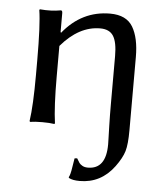

<svg xmlns="http://www.w3.org/2000/svg" viewBox="-49 -483 628 739"><g transform="rotate(5 265.0 -113.0)"><path d="M163 -180Q163 -64 172 0L170 3Q152 0 123 0Q94 0 76 3L74 0Q83 -61 83 -180V-235Q83 -373 74 -429L76 -432Q120 -428 157 -435Q163 -435 163 -425V-352L165 -349Q238 -439 347 -439Q410 -439 435 -397Q460 -355 460 -281V2Q460 56 452 83Q444 110 419 144Q368 213 286 213Q258 213 244 205L243 202Q249 192 253 164.5Q257 137 259 128L269 127Q276 139 279.5 144Q283 149 291.5 154Q300 159 313 159Q383 159 383 63Q383 59 382.5 41.5Q382 24 381 -12Q380 -48 380 -96V-278Q380 -331 365 -355Q350 -379 314 -379Q232 -379 163 -298Z"/></g></svg>

Font: Libertinus Sans
Style: Regular
Weight: 400
Designer: Philipp H. Poll
Foundry: Khaled Hosny
Version: Version 6.1